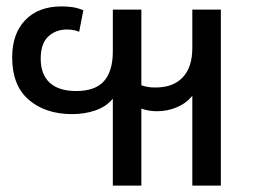

<svg xmlns="http://www.w3.org/2000/svg" viewBox="-20 -578 807 599"><path d="M332 1V-270Q311 -245 277.5 -233.5Q244 -222 205 -222Q122 -222 70 -266.5Q18 -311 18 -399Q18 -473 59 -515.5Q100 -558 172 -558Q186 -558 203.5 -556Q221 -554 240 -546L227 -479Q214 -484 204 -485Q194 -486 189 -486Q154 -486 130.5 -464Q107 -442 107 -395Q107 -346 135 -320Q163 -294 218 -294Q277 -294 304.5 -325Q332 -356 332 -418V-548H421V-312Q429 -309 439.5 -307Q450 -305 465 -305Q520 -305 550 -336.5Q580 -368 580 -429V-548H669V1H580V-279Q560 -255 531 -243Q502 -231 470 -231Q444 -231 421 -239V1Z"/></svg>

Font: Noto Sans Living
Style: Regular
Weight: 400
Designer: Monotype Design Team
Foundry: Monotype Imaging Inc.
Version: Version 2.013; ttfautohint (v1.8.4.7-5d5b)